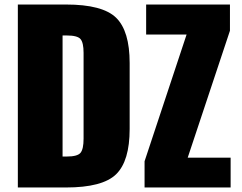

<svg xmlns="http://www.w3.org/2000/svg" viewBox="-20 -830 1070 850"><path d="M59 0V-810H272Q434 -810 494 -751.5Q554 -693 554 -551V-259Q554 -117 494 -58.5Q434 0 272 0ZM620 0V-116L806 -677H627V-810H998V-694L811 -132H1001V0ZM257 -137H275Q323 -137 336.5 -153.5Q350 -170 350 -216V-596Q350 -641 336.5 -657Q323 -673 275 -673H257Z"/></svg>

Font: Oswald Heavy
Style: Regular
Weight: 400
Designer: Vernon Adams
Foundry: Vernon Adams
Version: Version 4.101